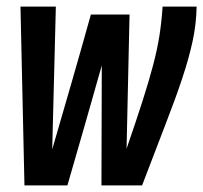

<svg xmlns="http://www.w3.org/2000/svg" viewBox="-20 -561 615 581"><path d="M410 0H287L288 -363Q263 -274 236.5 -182Q210 -90 184 0H54L42 -541H149L138 -109Q168 -212 197 -312.5Q226 -413 255 -517H372L363 -111Q392 -195 411.5 -256Q431 -317 443.5 -364.5Q456 -412 462.5 -453.5Q469 -495 472 -541H575Q574 -488 563 -437Q552 -386 532 -325.5Q512 -265 481.5 -186.5Q451 -108 410 0Z"/></svg>

Font: Georama Condensed SemiBold
Style: Italic
Weight: 600
Width: 3
Italic angle: -9°
Designer: Jean-Baptiste Levee
Foundry: Production Type
Version: Version 1.000